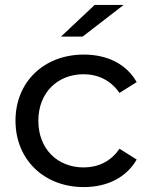

<svg xmlns="http://www.w3.org/2000/svg" viewBox="-20 -756 610 781"><path d="M321 5C416 5 494 -34 536 -107L466 -151C431 -99 379 -75 320 -75C215 -75 136 -149 136 -265C136 -380 215 -454 320 -454C379 -454 431 -429 466 -378L536 -422C494 -496 416 -534 321 -534C159 -534 43 -423 43 -265C43 -107 159 5 321 5ZM316 -607 483 -736H365L228 -607Z"/></svg>

Font: Montserrat-Alt1 Med
Style: Regular
Weight: 500
Designer: Differentunic
Foundry: Differentunic
Version: Version 7.222